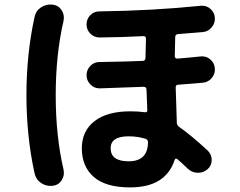

<svg xmlns="http://www.w3.org/2000/svg" viewBox="-20 -773 1040 833"><path d="M538.1 -181.6Q460 -181.6 460 -129.9Q460 -73.2 538.1 -73.2Q621.1 -73.2 622.1 -155.3Q622.1 -168 611.3 -170.9Q577.1 -181.6 538.1 -181.6ZM544.9 40Q438.5 40 386.7 -5.4Q335 -50.8 335 -129.9Q335 -204.1 389.6 -247.1Q444.3 -290 544.9 -290Q581.1 -290 608.4 -286.1Q619.1 -284.2 619.1 -294.9Q618.2 -321.3 616.2 -371.1Q616.2 -374 615.7 -378.9Q615.2 -383.8 615.2 -385.7Q615.2 -395.5 603.5 -396.5Q507.8 -392.6 412.1 -389.6Q388.7 -389.6 372.1 -406.7Q355.5 -423.8 355.5 -446.8Q355.5 -469.7 371.6 -486.8Q387.7 -503.9 411.1 -503.9Q537.1 -505.9 599.6 -508.8Q610.4 -508.8 611.3 -522.5Q611.3 -548.8 613.3 -606.4Q613.3 -616.2 601.6 -616.2Q506.8 -611.3 412.1 -610.4Q388.7 -610.4 372.1 -627Q355.5 -643.6 355.5 -667Q355.5 -690.4 371.6 -707Q387.7 -723.6 411.1 -723.6Q641.6 -726.6 851.6 -748Q875 -750 892.6 -734.9Q910.2 -719.7 912.1 -697.3Q914.1 -672.9 898.4 -654.3Q882.8 -635.7 859.4 -633.8L751 -625Q740.2 -623 740.2 -612.3Q738.3 -556.6 738.3 -529.3Q738.3 -519.5 749 -518.6Q817.4 -524.4 851.6 -528.3Q875 -530.3 892.6 -515.1Q910.2 -500 912.1 -476.6Q914.1 -452.1 898.4 -434.1Q882.8 -416 859.4 -414.1Q787.1 -408.2 752 -405.3Q742.2 -405.3 742.2 -392.6Q742.2 -387.7 742.7 -379.9Q743.2 -372.1 743.2 -367.2Q745.1 -324.2 747.1 -241.2Q747.1 -230.5 756.8 -222.7Q806.6 -188.5 881.8 -119.1Q898.4 -102.5 898.4 -78.6Q898.4 -54.7 880.9 -39.1Q863.3 -23.4 838.9 -23.4Q814.5 -23.4 795.9 -40Q765.6 -69.3 749 -83Q741.2 -88.9 737.3 -78.1Q698.2 40 544.9 40ZM208 33.2Q180.7 36.1 158.2 21Q135.7 5.9 129.9 -21.5Q94.7 -181.6 94.7 -360.4Q94.7 -539.1 129.9 -699.2Q135.7 -726.6 158.2 -741.2Q180.7 -755.9 208 -752.9Q233.4 -750 247.1 -729.5Q260.7 -709 255.9 -683.6Q221.7 -536.1 221.7 -359.4Q221.7 -182.6 255.9 -36.1Q260.7 -10.7 247.1 9.8Q233.4 30.3 208 33.2Z"/></svg>

Font: Rounded-X Mgen+ 2m bold
Style: Bold
Weight: 700
Designer: [Source Han Sans]
Ryoko NISHIZUKA  (kana & ideographs); Paul D. Hunt (Latin, Greek & Cyrillic); Wenlong ZHANG  (bopomofo
Version: Version 1.059.20150602